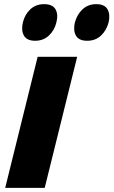

<svg xmlns="http://www.w3.org/2000/svg" viewBox="-20 -903 546 923"><path d="M502 -795Q492 -757 465.5 -732Q439 -707 399 -707Q359 -707 345 -732Q331 -757 340 -795Q350 -833 376.5 -858Q403 -883 443 -883Q483 -883 497 -858Q511 -833 502 -795ZM251 -795Q242 -757 215 -732Q188 -707 149 -707Q109 -707 95 -732Q81 -757 90 -795Q99 -833 125.5 -858Q152 -883 192 -883Q233 -883 247 -858Q261 -833 251 -795ZM195 0H5L161 -630H351Z"/></svg>

Font: TypoPRO Sinkin Sans
Style: 800 Black Italic
Weight: 900
Italic angle: -112°
Designer: Keith Bates
Foundry: K-Type
Version: Sinkin Sans (version 1.0)  by Keith Bates   •   © 2014   www